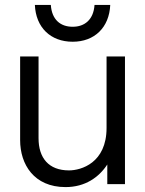

<svg xmlns="http://www.w3.org/2000/svg" viewBox="-20 -750 591 782"><path d="M137 -187V-520H62V-179C62 -81 118 12 247 12C327 12 383 -28 417 -80V0H489V-520H414V-229C414 -86 310 -56 261 -56C178 -56 137 -107 137 -187ZM122 -730C126 -638 186 -580 276 -580C365 -580 425 -638 429 -730H365C361 -670 325 -641 276 -641C226 -641 191 -670 187 -730Z"/></svg>

Font: Aspekta 350
Style: Regular
Weight: 350
Designer: Ivo Dolenc
Version: Version 2.000